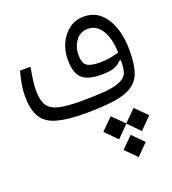

<svg xmlns="http://www.w3.org/2000/svg" viewBox="-137 -561 861 963"><g transform="rotate(-20 293.0 -79.5)"><path d="M261.7 2Q168.5 2 112.3 -13.7Q56.2 -29.3 31.2 -69.3Q6.3 -109.4 6.3 -182.6Q6.3 -217.8 13.4 -254.4Q20.5 -291 27.3 -312H82.5Q77.1 -278.3 72.5 -249.3Q67.9 -220.2 67.9 -191.4Q67.9 -137.7 85.7 -110.1Q103.5 -82.5 147.2 -72.8Q190.9 -63 268.1 -63Q331.5 -63 389.2 -67.4Q446.8 -71.8 479 -88.4Q502.9 -100.6 511.2 -119.9Q519.5 -139.2 520.5 -188L510.3 -187.5Q499.5 -172.4 475.8 -162.6Q452.1 -152.8 402.8 -152.8Q332 -152.8 301.3 -181.4Q270.5 -210 270.5 -280.8Q270.5 -328.1 289.1 -368.2Q307.6 -408.2 341.3 -432.9Q375 -457.5 419.4 -457.5Q493.7 -457.5 535.9 -391.4Q578.1 -325.2 578.1 -216.8Q578.1 -141.6 560.5 -96.7Q543 -51.8 495.1 -28.8Q456.5 -10.7 395.5 -4.4Q334.5 2 261.7 2ZM520.5 -228.5Q518.1 -305.2 490.7 -348.9Q463.4 -392.6 417.5 -392.6Q376.5 -392.6 352.8 -360.4Q329.1 -328.1 329.1 -284.7Q329.1 -243.2 348.1 -228Q367.2 -212.9 418.9 -212.9Q447.8 -212.9 472.7 -217.5Q497.6 -222.2 520.5 -228.5ZM498 58.6 559.6 120.1 498 182.1 437 120.6 376 182.1 314.5 120.1 376 58.6 437 119.6ZM438 180.7 497.1 239.7 438 299.3 378.9 239.7Z"/></g></svg>

Font: Cascadia Mono PL Light
Style: Regular
Weight: 300
Monospace: yes
Designer: Aaron Bell
Foundry: Saja Typeworks
Version: Version 2404.023; ttfautohint (v1.8.4)